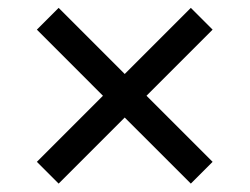

<svg xmlns="http://www.w3.org/2000/svg" viewBox="-20 -525 623 478"><path d="M236.3 -286.6 71.8 -451.2 126 -505.4 290.5 -340.8 455.1 -505.4 509.3 -451.2 344.7 -286.6 509.3 -122.1 455.1 -67.9 290.5 -232.4 126 -67.9 71.8 -122.1Z"/></svg>

Font: Inder
Style: Regular
Weight: 400
Designer: Irina Smirnova
Foundry: Irina Smirnova
Version: Version 1.001